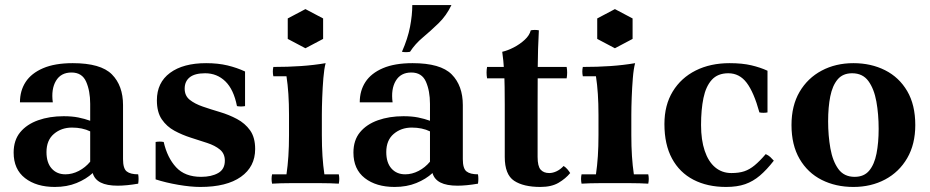

<svg xmlns="http://www.w3.org/2000/svg" viewBox="-20 -725 3683 760"><path d="M197 15Q124 15 79 -20Q34 -55 34 -121Q34 -170 60 -201.5Q86 -233 131 -249Q176 -265 232 -265Q265 -265 290 -260Q315 -255 337 -247V-205Q306 -220 265 -220Q223 -220 193.5 -195Q164 -170 164 -123Q164 -81 184.5 -58Q205 -35 239 -35Q266 -35 292 -48.5Q318 -62 337 -85L347 -40Q321 -16 283 -0.5Q245 15 197 15ZM467 -309V-95Q467 -58 481.5 -46.5Q496 -35 527 -35Q530 -17 527 2Q504 6 483.5 8Q463 10 446 10Q403 10 378.5 -2.5Q354 -15 347 -40L337 -85V-314Q337 -365 321 -401.5Q305 -438 263 -438Q221 -438 201.5 -405Q182 -372 189 -320H59Q59 -366 81.5 -400.5Q104 -435 150.5 -455Q197 -475 268 -475Q379 -475 423 -430.5Q467 -386 467 -309Z M773 15Q735 15 685.5 6.5Q636 -2 596 -15V-163Q612 -166 628 -163Q642 -101 677 -63Q712 -25 776 -25Q817 -25 843.5 -40Q870 -55 870 -89Q870 -117 850.5 -133Q831 -149 800.5 -159Q770 -169 735.5 -180Q701 -191 670.5 -207.5Q640 -224 620.5 -252.5Q601 -281 601 -328Q601 -398 653 -436.5Q705 -475 796 -475Q843 -475 880.5 -466Q918 -457 950 -442V-305Q934 -302 918 -305Q905 -371 872 -403Q839 -435 792 -435Q751 -435 731 -419Q711 -403 711 -374Q711 -346 731 -330Q751 -314 783 -303Q815 -292 850.5 -281.5Q886 -271 918 -254Q950 -237 970 -209Q990 -181 990 -135Q990 -65 933.5 -25Q877 15 773 15Z M1321 -35Q1325 -17 1321 2Q1287 0 1251.5 0Q1216 0 1189 0Q1162 0 1127 0Q1092 0 1057 2Q1053 -17 1057 -35H1114Q1119 -69 1121.5 -107Q1124 -145 1124 -190V-270Q1124 -359 1114 -423H1062Q1058 -442 1062 -460Q1120 -460 1171 -463.5Q1222 -467 1269 -475Q1263 -453 1260 -416Q1257 -379 1255.5 -339.5Q1254 -300 1254 -270V-190Q1254 -145 1256.5 -107Q1259 -69 1264 -35ZM1189 -689 1259 -652V-571L1189 -534L1119 -571V-652Z M1542 15Q1469 15 1424 -20Q1379 -55 1379 -121Q1379 -170 1405 -201.5Q1431 -233 1476 -249Q1521 -265 1577 -265Q1610 -265 1635 -260Q1660 -255 1682 -247V-205Q1651 -220 1610 -220Q1568 -220 1538.5 -195Q1509 -170 1509 -123Q1509 -81 1529.5 -58Q1550 -35 1584 -35Q1611 -35 1637 -48.5Q1663 -62 1682 -85L1692 -40Q1666 -16 1628 -0.5Q1590 15 1542 15ZM1812 -309V-95Q1812 -58 1826.5 -46.5Q1841 -35 1872 -35Q1875 -17 1872 2Q1849 6 1828.5 8Q1808 10 1791 10Q1748 10 1723.5 -2.5Q1699 -15 1692 -40L1682 -85V-314Q1682 -365 1666 -401.5Q1650 -438 1608 -438Q1566 -438 1546.5 -405Q1527 -372 1534 -320H1404Q1404 -366 1426.5 -400.5Q1449 -435 1495.5 -455Q1542 -475 1613 -475Q1724 -475 1768 -430.5Q1812 -386 1812 -309ZM1767 -705Q1747 -663 1716 -633Q1685 -603 1654 -577Q1623 -551 1603 -520Q1587 -517 1571 -520Q1594 -572 1603 -618.5Q1612 -665 1612 -705Z M2119 15Q2052 15 2015 -9.5Q1978 -34 1978 -104V-310Q1978 -345 1977.5 -380Q1977 -415 1975 -450Q1973 -485 1968 -520Q1990 -525 2014 -537.5Q2038 -550 2057 -567.5Q2076 -585 2081 -605Q2097 -608 2113 -605Q2109 -532 2108.5 -458Q2108 -384 2108 -310V-104Q2108 -67 2120 -53.5Q2132 -40 2154 -40Q2168 -40 2183 -47Q2198 -54 2211 -68Q2219 -63 2225.5 -55.5Q2232 -48 2237 -40Q2219 -18 2191 -1.5Q2163 15 2119 15ZM1908 -415Q1904 -438 1908 -460H2223Q2227 -438 2223 -415Z M2546 -35Q2550 -17 2546 2Q2512 0 2476.5 0Q2441 0 2414 0Q2387 0 2352 0Q2317 0 2282 2Q2278 -17 2282 -35H2339Q2344 -69 2346.5 -107Q2349 -145 2349 -190V-270Q2349 -359 2339 -423H2287Q2283 -442 2287 -460Q2345 -460 2396 -463.5Q2447 -467 2494 -475Q2488 -453 2485 -416Q2482 -379 2480.5 -339.5Q2479 -300 2479 -270V-190Q2479 -145 2481.5 -107Q2484 -69 2489 -35ZM2414 -689 2484 -652V-571L2414 -534L2344 -571V-652Z M2854 15Q2780 15 2725 -13.5Q2670 -42 2640 -97.5Q2610 -153 2610 -234Q2610 -309 2643 -363Q2676 -417 2734 -446Q2792 -475 2868 -475Q2918 -475 2954 -466.5Q2990 -458 3018 -445V-280Q3002 -277 2986 -280Q2964 -360 2935.5 -397.5Q2907 -435 2863 -435Q2821 -435 2797.5 -409Q2774 -383 2764.5 -337Q2755 -291 2755 -230Q2755 -171 2769.5 -128Q2784 -85 2811 -62.5Q2838 -40 2875 -40Q2905 -40 2926 -47Q2947 -54 2967 -70.5Q2987 -87 3011 -115Q3022 -110 3029 -103.5Q3036 -97 3043 -89Q3015 -53 2988 -30Q2961 -7 2929.5 4Q2898 15 2854 15Z M3353 -435Q3316 -435 3295.5 -410.5Q3275 -386 3266.5 -343.5Q3258 -301 3258 -245Q3258 -188 3267 -137.5Q3276 -87 3298.5 -56Q3321 -25 3363 -25L3358 15Q3288 15 3232.5 -13Q3177 -41 3145 -96Q3113 -151 3113 -230Q3113 -307 3145 -361.5Q3177 -416 3232.5 -445.5Q3288 -475 3358 -475ZM3363 -25Q3400 -25 3420.5 -49.5Q3441 -74 3449.5 -117Q3458 -160 3458 -215Q3458 -273 3449 -323Q3440 -373 3417.5 -404Q3395 -435 3353 -435L3358 -475Q3428 -475 3483.5 -447Q3539 -419 3571 -364.5Q3603 -310 3603 -230Q3603 -154 3571 -99Q3539 -44 3483.5 -14.5Q3428 15 3358 15Z"/></svg>

Font: Poltawski Nowy
Style: Bold
Weight: 700
Designer: Adam Pótawski, Mateusz Machalski, Borys Kosmynka, Ania Wieluska
Foundry: Capitalics.wtf
Version: Version 1.001;gftools[0.9.25]